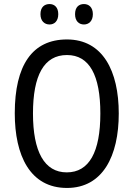

<svg xmlns="http://www.w3.org/2000/svg" viewBox="-20 -919 659 949"><path d="M180 -849C180 -815 200 -798 225 -798C249 -798 268 -815 268 -849C268 -883 249 -899 225 -899C200 -899 180 -884 180 -849ZM351 -849C351 -815 370 -798 395 -798C419 -798 439 -815 439 -849C439 -883 419 -899 395 -899C370 -899 351 -884 351 -849ZM567 -358C567 -568 488 -724 311 -724C139 -724 53 -596 53 -359C53 -151 128 10 311 10C488 10 567 -148 567 -358ZM143 -358C143 -546 197 -647 311 -647C422 -647 476 -547 476 -358C476 -168 421 -67 310 -67C199 -67 143 -170 143 -358Z"/></svg>

Font: Noto Sans Gujarati Condensed
Style: Regular
Weight: 400
Width: 3
Designer: Jelle Bosma - Monotype Design Team, Universal Thirst
Foundry: Monotype Imaging Inc.
Version: Version 2.106